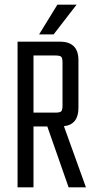

<svg xmlns="http://www.w3.org/2000/svg" viewBox="-20 -800 404 820"><path d="M123 -260V0H55V-622H236Q315 -622 315 -543V-339Q315 -268 253 -261L347 0H273L182 -260ZM123 -563V-319H216Q236 -319 241.5 -324.5Q247 -330 247 -350V-532Q247 -552 241.5 -557.5Q236 -563 216 -563ZM307 -780 209 -653H147L225 -780Z"/></svg>

Font: Teko Light
Style: Regular
Weight: 300
Designer: Manushi Parikh, Jonny Pinhorn
Foundry: Indian Type Foundry
Version: Version 1.105;PS 1.0;hotconv 1.0.78;makeotf.lib2.5.61930; tt